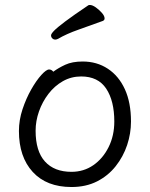

<svg xmlns="http://www.w3.org/2000/svg" viewBox="-20 -733 602 771"><path d="M393 -649Q344 -631 295.5 -614Q247 -597 213 -577Q207 -574 202 -574Q195 -574 190 -579Q185 -584 185 -591Q185 -597 197 -609.5Q209 -622 241.5 -646.5Q274 -671 335 -712Q337 -713 341 -713Q351 -713 364.5 -703.5Q378 -694 389 -681.5Q400 -669 400 -659Q400 -652 393 -649ZM194 -445Q214 -460 242 -473Q270 -486 312 -486Q369 -486 413 -457Q457 -428 481.5 -374.5Q506 -321 506 -245Q506 -197 490.5 -150.5Q475 -104 444.5 -65.5Q414 -27 369.5 -4.5Q325 18 267 18Q167 18 111.5 -42.5Q56 -103 56 -207Q56 -251 70.5 -294.5Q85 -338 105.5 -374Q126 -410 146 -432Q166 -454 177 -454Q187 -454 194 -445ZM267 -43Q316 -43 354.5 -69.5Q393 -96 416 -142Q439 -188 439 -245Q439 -328 406.5 -377Q374 -426 306 -426Q266 -426 232.5 -407Q199 -388 174.5 -356Q150 -324 136.5 -285.5Q123 -247 123 -208Q123 -126 160.5 -84.5Q198 -43 267 -43Z"/></svg>

Font: Moon Stars Kai T
Style: Regular
Weight: 400
Designer: GuiWonder
Version: Version 1.101